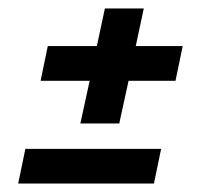

<svg xmlns="http://www.w3.org/2000/svg" viewBox="-20 -475 502 454"><path d="M93 -366H209L228 -455H320L301 -366H412L395 -284H284L262 -183H170L192 -284H76ZM361 -123 344 -41H23L40 -123Z"/></svg>

Font: Quattrocento Sans
Style: Bold Italic
Weight: 700
Designer: Pablo Impallari
Foundry: Pablo Impallari, Igino Marini, Brenda Gallo
Version: Version 2.000